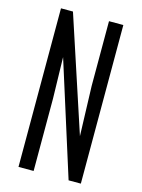

<svg xmlns="http://www.w3.org/2000/svg" viewBox="-127 -932 743 1005"><g transform="rotate(15 244.0 -429.5)"><path d="M75.2 0V-859.4H140.1L344.2 -238.8L335.4 -508.8V-859.4H413.1V0H346.7L151.9 -615.7L157.2 -391.6V0Z"/></g></svg>

Font: AntonioLight
Style: Regular
Weight: 300
Designer: Vernon Adams
Foundry: Vernon Adams
Version: Version 1.002